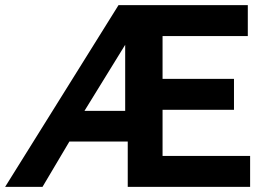

<svg xmlns="http://www.w3.org/2000/svg" viewBox="-45 -730 1031 750"><path d="M121 0 226 -177H454V0H932V-121H590V-301H869V-422H590V-589H923V-710H418L-25 0ZM444 -555V-297H285Z"/></svg>

Font: RT Raleway Bold
Style: Regular
Weight: 400
Designer: Matt McInerney, Pablo Impallari, Rodrigo Fuenzalida — Edited by Milan Moffatt in April 2016
Foundry: Matt McInerney, Pablo Impallari, Rodrigo Fuenzalida — Edited by Milan Moffatt in April 2016
Version: Version 3.001